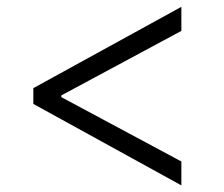

<svg xmlns="http://www.w3.org/2000/svg" viewBox="-20 -567 660 565"><path d="M78.1 -261.2V-307.6L513.7 -546.9V-476.1L156.7 -284.2L160.2 -290.5V-277.8L156.7 -283.2L513.7 -91.8V-21.5Z"/></svg>

Font: Inter 28pt Light
Style: Regular
Weight: 300
Designer: Rasmus Andersson
Foundry: rsms
Version: Version 4.001;git-66647c0bb